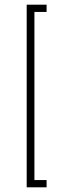

<svg xmlns="http://www.w3.org/2000/svg" viewBox="-20 -760 277 820"><path d="M94 40V-740H179V-709H127V9H179V40Z"/></svg>

Font: Raleway Thin ExtraLight
Style: Regular
Weight: 250
Version: Version 4.026